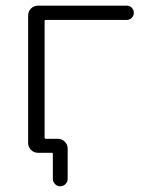

<svg xmlns="http://www.w3.org/2000/svg" viewBox="-20 -565 540 683"><path d="M138.7 -76.2Q138.7 -71.3 142.6 -71.3H185.5Q200.2 -71.3 210.4 -61Q220.7 -50.8 220.7 -37.1V71.3Q220.7 82 212.9 89.8Q205.1 97.7 194.3 97.7Q183.6 97.7 175.8 89.8Q168 82 168 71.3V-17.6Q168 -21.5 164.1 -21.5H133.8H115.2Q100.6 -21.5 90.3 -31.7Q80.1 -42 80.1 -56.6V-509.8Q80.1 -524.4 90.3 -534.7Q100.6 -544.9 115.2 -544.9H430.7Q441.4 -544.9 448.7 -537.6Q456.1 -530.3 456.1 -519.5Q456.1 -508.8 448.7 -501.5Q441.4 -494.1 430.7 -494.1H142.6Q138.7 -494.1 138.7 -490.2Z"/></svg>

Font: Rounded-L Mgen+ 1mn light
Style: Regular
Weight: 200
Designer: [Source Han Sans]
Ryoko NISHIZUKA  (kana & ideographs); Paul D. Hunt (Latin, Greek & Cyrillic); Wenlong ZHANG  (bopomofo
Version: Version 1.059.20150602